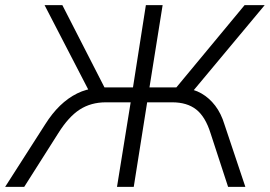

<svg xmlns="http://www.w3.org/2000/svg" viewBox="-43 -725 1047 745"><path d="M-23 0 132 -242Q159 -285 190 -315Q221 -345 256.5 -362.5Q292 -380 331 -383L308 -361L130 -705H199L370 -371L352 -386H473L523 -705H588L537 -386H651L629 -371L906 -705H984L697 -361L670 -383Q708 -380 738.5 -362.5Q769 -345 792 -315Q815 -285 828 -242L909 0H842L774 -208Q754 -272 718.5 -300Q683 -328 625 -328H528L476 0H411L464 -328H368Q310 -328 266.5 -300Q223 -272 183 -208L51 0Z"/></svg>

Font: Nunito Sans 10pt Light
Style: Italic
Weight: 300
Italic angle: -9°
Designer: Vernon Adams
Foundry: Vernon Adams
Version: Version 3.101;gftools[0.9.27]